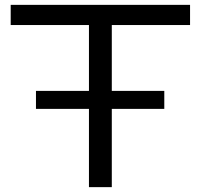

<svg xmlns="http://www.w3.org/2000/svg" viewBox="-20 -770 824 790"><path d="M24 -667H346V-396H128V-322H346V0H440V-322H656V-396H440V-667H762V-750H24Z"/></svg>

Font: Bounded Light
Style: Regular
Weight: 300
Designer: Vlad Churkin
Version: Version 3.0